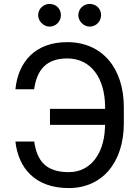

<svg xmlns="http://www.w3.org/2000/svg" viewBox="-20 -953 713 983"><path d="M155.2 -228.3H58.9C74.2 -93.4 158.4 9.9 332.4 9.9C502.8 9.9 614 -120.7 614 -322.1V-403.8C614 -605.1 502.5 -737.2 324.6 -737.2C159.1 -737.2 73.2 -635.7 58.9 -496.1H154.8C168.7 -595.2 217 -653.8 324.6 -653.8C445.7 -653.8 517.4 -553.3 518.1 -405.5V-395.6H235.8V-313.6H518.1L517 -292.3C511 -170.1 446.7 -71.7 332.4 -71.7C216.6 -71.7 169.7 -127.5 155.2 -228.3ZM175.4 -875C175.4 -844.5 202.8 -816.8 233.7 -816.8C267 -816.8 291.9 -844.5 291.9 -875C291.9 -908.4 267 -932.9 233.7 -932.9C202.8 -932.9 175.4 -908.4 175.4 -875ZM381 -875C381 -844.5 408.4 -816.8 439.3 -816.8C472.7 -816.8 497.5 -844.5 497.5 -875C497.5 -908.4 472.7 -932.9 439.3 -932.9C408.4 -932.9 381 -908.4 381 -875Z"/></svg>

Font: Margiela Sans Text
Style: Regular
Weight: 400
Designer: Stefan Endress, Andreas Faust
Version: Version 1.100;FEAKit 1.0